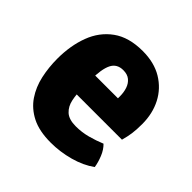

<svg xmlns="http://www.w3.org/2000/svg" viewBox="-142 -640 781 781"><g transform="rotate(45 248.0 -250.0)"><path d="M130 -199V-306.5H318.5V-318Q318.5 -341 312 -360.2Q305.5 -379.5 291.2 -391.2Q277 -403 253 -403Q216.5 -403 201.8 -373Q187 -343 187 -280.5V-233.5Q187 -199.5 193 -170Q199 -140.5 218.5 -122.5Q238 -104.5 278 -104.5Q312 -104.5 344.8 -113.2Q377.5 -122 407.5 -134.5Q425 -117.5 435.5 -91.5Q446 -65.5 449.5 -42Q411.5 -14.5 358.8 0Q306 14.5 252.5 14.5Q186.5 14.5 143.5 -7.2Q100.5 -29 75.5 -66Q50.5 -103 40.2 -149.8Q30 -196.5 30 -246Q30 -321.5 52.8 -382Q75.5 -442.5 125 -478.2Q174.5 -514 254 -514Q320 -514 366.5 -486Q413 -458 437.8 -410.2Q462.5 -362.5 462.5 -302Q462.5 -268.5 459.2 -246.2Q456 -224 449 -199Z"/></g></svg>

Font: Signika Light
Style: Bold
Weight: 700
Version: Version 2.003;gftools[0.9.32]